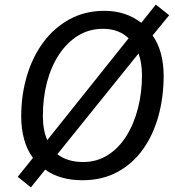

<svg xmlns="http://www.w3.org/2000/svg" viewBox="-20 -772 761 833"><path d="M114 41 57 -5 123 -87Q97 -122 84.5 -168Q72 -214 72 -267Q72 -359 96.5 -442Q121 -525 168 -588.5Q215 -652 282 -688.5Q349 -725 433 -725Q526 -725 593 -673L656 -752L714 -706L642 -618Q665 -587 677.5 -541.5Q690 -496 690 -444Q690 -351 667.5 -269Q645 -187 600.5 -124.5Q556 -62 490 -26Q424 10 337 10Q241 10 176 -36ZM538 -606Q517 -626 489.5 -636.5Q462 -647 427 -647Q367 -647 319 -617.5Q271 -588 236.5 -536Q202 -484 184 -415.5Q166 -347 166 -269Q166 -208 185 -164ZM340 -69Q400 -69 447.5 -99Q495 -129 528 -181.5Q561 -234 578.5 -302Q596 -370 596 -446Q596 -473 592 -497Q588 -521 581 -540L229 -103Q249 -87 277.5 -78Q306 -69 340 -69Z"/></svg>

Font: Noto Sans
Style: Italic
Weight: 400
Italic angle: -12°
Designer: Monotype Design Team
Foundry: Monotype Imaging Inc.
Version: Version 2.013; ttfautohint (v1.8.4.7-5d5b)